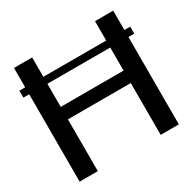

<svg xmlns="http://www.w3.org/2000/svg" viewBox="-149 -831 995 987"><g transform="rotate(-30 348.0 -337.5)"><path d="M17.5 -518.5H675.5V-560H17.5ZM52 0H160V-307.5H533V0H641V-675H533V-381.5H160V-675H52Z"/></g></svg>

Font: Anybody SemiExpanded
Style: Regular
Weight: 400
Width: 6
Designer: Tyler Finck
Foundry: Etcetera Type Company
Version: Version 1.113;gftools[0.9.25]